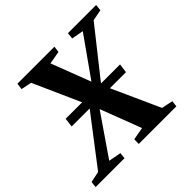

<svg xmlns="http://www.w3.org/2000/svg" viewBox="-210 -927 1111 1111"><g transform="rotate(-45 345.0 -371.5)"><path d="M-29 0 -24.5 -37.5 43 -51.5 287.5 -371 380 -441 556.5 -690.5 483.5 -704 487.5 -743H718.5L714 -704L646 -691L405.5 -387.5L313 -312L134.5 -52L211.5 -37.5L207.5 0ZM324 0 325 -37.5 402.5 -51.5 305 -307 282 -359 134 -690.5 69 -704 74 -743H377L372 -705L292.5 -691L387 -444L410.5 -398L567 -52L636.5 -37.5L632 0ZM121 -346 128 -402H573L565.5 -346Z"/></g></svg>

Font: Merriweather 60pt
Style: Bold Italic
Weight: 700
Italic angle: -7.8°
Version: Version 2.101